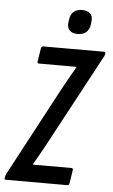

<svg xmlns="http://www.w3.org/2000/svg" viewBox="-77 -885 546 924"><g transform="rotate(5 196.5 -423.0)"><path d="M-12 0Q-21 0 -19 -8L-18 -14Q-17 -18 -16 -21Q-15 -24 -14 -27L219 -464Q234 -491 249.5 -518.5Q265 -546 279 -570V-571Q259 -571 238.5 -571Q218 -571 200 -571H98Q88 -571 90 -581L100 -644Q102 -655 110 -655H403Q413 -655 411 -647L410 -641Q409 -638 407.5 -634.5Q406 -631 404 -628L162 -177Q149 -153 135.5 -129.5Q122 -106 110 -85V-84Q131 -84 150 -84Q169 -84 188 -84H296Q306 -84 304 -74L294 -11Q293 0 284 0ZM270 -729Q244 -729 231 -742.5Q218 -756 221 -781L223 -794Q226 -820 241.5 -833Q257 -846 282 -846Q308 -846 321.5 -832.5Q335 -819 331 -794L330 -781Q326 -755 311 -742Q296 -729 270 -729Z"/></g></svg>

Font: Sofia Sans Extra Condensed SemiBold
Style: Italic
Weight: 600
Italic angle: -9°
Designer: Botio Nikoltchev, Ani Petrova
Foundry: lettersoup
Version: Version 4.101